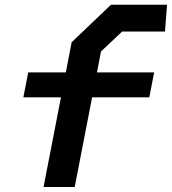

<svg xmlns="http://www.w3.org/2000/svg" viewBox="-20 -768 706 789"><path d="M159 0.5H287L358.5 -368H593.5L613.5 -470.5H378.5L395 -556.5L482 -638.5H658L666.5 -748.5H436L274.5 -594.5L250.5 -470.5H96L76 -368H230.5Z"/></svg>

Font: Monaspace Krypton SemiBold
Style: Italic
Weight: 600
Italic angle: -11°
Designer: Riley Cran & the Lettermatic Team
Foundry: Lettermatic
Version: Version 1.101 (Monaspace Krypton)